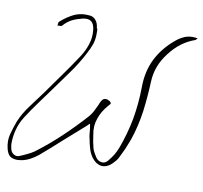

<svg xmlns="http://www.w3.org/2000/svg" viewBox="-87 -770 934 882"><g transform="rotate(10 380.0 -329.0)"><path d="M279.3 -510.7Q252 -458 217.8 -411.1Q183.6 -363.3 149.4 -316.4Q123 -280.3 96.7 -244.1Q70.3 -208 45.9 -169.9Q27.3 -140.6 18.6 -108.4Q9.8 -76.2 9.8 -42Q9.8 -34.2 11.7 -26.4Q12.7 -18.6 15.6 -10.7Q20.5 1 31.2 6.8Q42 12.7 53.7 8.8Q71.3 2 88.9 -6.8Q106.4 -14.6 122.1 -25.4Q181.6 -70.3 235.4 -121.1Q289.1 -171.9 338.9 -227.5Q352.5 -243.2 361.3 -262.7Q371.1 -281.2 378.9 -300.8Q384.8 -312.5 391.6 -316.4Q399.4 -320.3 409.2 -317.4Q415 -315.4 419.9 -312.5Q424.8 -308.6 426.8 -304.7Q428.7 -302.7 423.8 -296.9Q419.9 -292 416 -288.1Q389.6 -257.8 377.9 -222.7Q365.2 -187.5 373 -147.5Q376 -131.8 377.9 -116.2Q380.9 -100.6 384.8 -85.9Q387.7 -75.2 393.6 -65.4Q399.4 -54.7 405.3 -45.9Q417 -30.3 433.6 -29.3Q449.2 -27.3 461.9 -43Q473.6 -57.6 484.4 -74.2Q494.1 -90.8 501 -108.4Q527.3 -178.7 541 -252Q553.7 -325.2 554.7 -400.4Q554.7 -473.6 584 -533.2Q613.3 -591.8 668.9 -637.7Q687.5 -653.3 709 -662.1Q730.5 -670.9 756.8 -668Q759.8 -668 762.7 -667Q765.6 -666 768.6 -665Q765.6 -663.1 763.7 -661.1Q761.7 -659.2 759.8 -657.2Q691.4 -633.8 643.6 -570.3Q594.7 -507.8 591.8 -433.6Q588.9 -362.3 580.1 -293Q570.3 -222.7 547.9 -156.2Q539.1 -132.8 529.3 -109.4Q518.6 -85.9 507.8 -64.5Q502.9 -54.7 496.1 -46.9Q488.3 -39.1 481.4 -31.2Q459 -10.7 434.6 -12.7Q410.2 -15.6 390.6 -40Q376 -59.6 370.1 -81.1Q363.3 -103.5 359.4 -126Q356.4 -136.7 355.5 -147.5Q354.5 -159.2 353.5 -170.9Q352.5 -175.8 351.6 -182.6Q350.6 -188.5 349.6 -194.3Q343.8 -190.4 339.8 -185.5Q335 -181.6 330.1 -176.8Q284.2 -136.7 238.3 -95.7Q192.4 -53.7 145.5 -13.7Q125 2.9 101.6 14.6Q77.1 26.4 49.8 27.3Q47.9 27.3 45.9 27.3Q26.4 26.4 15.6 18.6Q2.9 8.8 -2.9 -13.7Q-7.8 -32.2 -7.8 -50.8Q-7.8 -66.4 -3.9 -82Q4.9 -115.2 16.6 -146.5Q34.2 -187.5 61.5 -223.6Q88.9 -259.8 115.2 -295.9Q150.4 -344.7 185.5 -394.5Q220.7 -443.4 253.9 -494.1Q272.5 -522.5 282.2 -553.7Q293 -585.9 289.1 -621.1Q286.1 -648.4 272.5 -659.2Q258.8 -669.9 232.4 -664.1Q207 -658.2 184.6 -647.5Q162.1 -635.7 144.5 -615.2Q141.6 -612.3 135.7 -613.3Q128.9 -613.3 124 -612.3Q125 -617.2 125 -622.1Q125 -627.9 127.9 -630.9Q157.2 -657.2 189.5 -672.9Q214.8 -684.6 244.1 -684.6Q253.9 -684.6 263.7 -683.6Q280.3 -681.6 291 -668Q301.8 -655.3 303.7 -633.8Q307.6 -628.9 307.6 -623Q307.6 -617.2 307.6 -610.4Q308.6 -584 300.8 -558.6Q292 -534.2 279.3 -510.7Z"/></g></svg>

Font: Yuremane_body
Style: Regular
Weight: 400
Version: Version 1.0